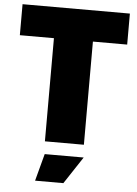

<svg xmlns="http://www.w3.org/2000/svg" viewBox="-62 -787 755 1055"><g transform="rotate(5 315.0 -260.0)"><path d="M212 70H427L328 220H172ZM207 -569H19V-740H611V-569H422V0H207Z"/></g></svg>

Font: Encode Sans Narrow
Style: Black
Weight: 900
Designer: Pablo Impallari, Andres Torresi
Foundry: Pablo Impallari, Andres Torresi
Version: Version 1.000; ttfautohint (v1.00) -l 8 -r 50 -G 200 -x 14 -